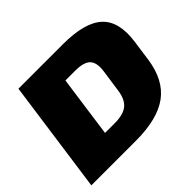

<svg xmlns="http://www.w3.org/2000/svg" viewBox="-158 -910 1121 1121"><g transform="rotate(-45 402.5 -350.0)"><path d="M112 -700H480Q659 -700 733 -631.5Q807 -563 786 -414L768 -285Q747 -137 654 -68.5Q561 0 382 0H14ZM287 -160H368Q438 -160 472.5 -188Q507 -216 516 -280L536 -420Q545 -484 518.5 -512Q492 -540 421 -540H340Z"/></g></svg>

Font: Pathway Extreme 8pt Thin 12pt Black
Style: Italic
Weight: 900
Italic angle: -8°
Version: Version 1.001;gftools[0.9.26]